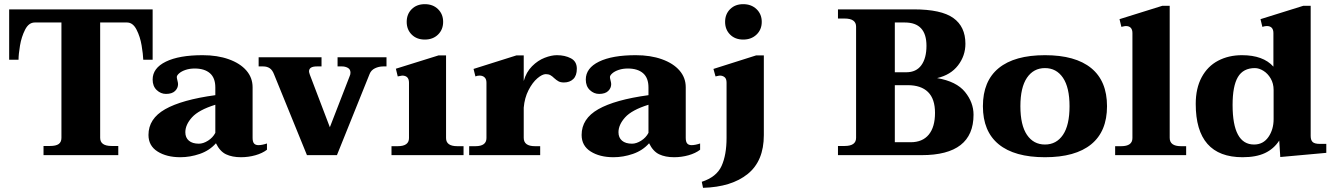

<svg xmlns="http://www.w3.org/2000/svg" viewBox="-20 -745 6396 922"><path d="M189 -44H220Q249 -44 262 -53.5Q275 -63 275 -83V-637H147Q118 -637 100.5 -602.5Q83 -568 76 -526Q69 -484 69 -458H24V-700H713V-458H668Q667 -485 660 -527Q653 -569 635.5 -603Q618 -637 590 -637H461V-83Q461 -44 516 -44H548V0H189Z M693 -97Q693 -175 773 -220.5Q853 -266 1014 -288V-325Q1014 -371 988 -393.5Q962 -416 915 -416Q891 -416 871.5 -409.5Q852 -403 840.5 -393Q829 -383 829 -375Q829 -370 832 -358.5Q835 -347 835 -341Q835 -322 820.5 -308Q806 -294 777 -294Q752 -294 732.5 -312.5Q713 -331 713 -363Q713 -418 776.5 -449Q840 -480 953 -480Q1024 -480 1078.5 -460.5Q1133 -441 1163 -406.5Q1193 -372 1193 -326V-83Q1193 -64 1200 -56Q1207 -48 1221 -48Q1238 -48 1262 -56V-26Q1240 -9 1206.5 0.5Q1173 10 1137 10Q1095 10 1065.5 -4Q1036 -18 1017 -57Q986 -22 939.5 -6Q893 10 846 10Q780 10 736.5 -17.5Q693 -45 693 -97ZM1014 -107V-242Q934 -217 902 -181.5Q870 -146 870 -110Q870 -84 887 -69.5Q904 -55 935 -55Q956 -55 979 -69.5Q1002 -84 1014 -107Z M1296 -388Q1288 -409 1275 -417.5Q1262 -426 1244 -426H1222V-470H1524V-426H1501Q1464 -426 1464 -402Q1464 -398 1468 -386L1564 -134L1659 -379Q1663 -387 1663 -396Q1663 -412 1650.5 -419Q1638 -426 1623 -426H1601V-470H1836V-426H1820Q1799 -426 1780.5 -417Q1762 -408 1755 -390L1598 0H1454Z M1933 -640Q1933 -677 1957 -701Q1981 -725 2020 -725Q2059 -725 2083.5 -701Q2108 -677 2108 -640Q2108 -603 2083.5 -579Q2059 -555 2020 -555Q1981 -555 1957 -579Q1933 -603 1933 -640ZM1860 -43H1890Q1944 -43 1944 -82V-348Q1944 -382 1911 -382Q1909 -382 1890 -378L1881 -415L2086 -479H2122V-82Q2122 -43 2176 -43H2206V0H1860Z M2750 -415Q2750 -382 2733 -365.5Q2716 -349 2688 -349Q2672 -349 2662 -354.5Q2652 -360 2641 -370Q2632 -379 2623 -384Q2614 -389 2601 -389Q2584 -389 2560.5 -369Q2537 -349 2518 -312Q2499 -275 2495 -228V-83Q2495 -43 2549 -43H2574V0H2233V-43H2263Q2316 -43 2316 -82V-348Q2316 -365 2307 -373.5Q2298 -382 2283 -382Q2272 -382 2263 -378L2254 -414L2460 -479H2495V-356Q2507 -399 2535 -427Q2563 -455 2595.5 -467.5Q2628 -480 2654 -480Q2693 -480 2721.5 -465Q2750 -450 2750 -415Z M2773 -97Q2773 -175 2853 -220.5Q2933 -266 3094 -288V-325Q3094 -371 3068 -393.5Q3042 -416 2995 -416Q2971 -416 2951.5 -409.5Q2932 -403 2920.5 -393Q2909 -383 2909 -375Q2909 -370 2912 -358.5Q2915 -347 2915 -341Q2915 -322 2900.5 -308Q2886 -294 2857 -294Q2832 -294 2812.5 -312.5Q2793 -331 2793 -363Q2793 -418 2856.5 -449Q2920 -480 3033 -480Q3104 -480 3158.5 -460.5Q3213 -441 3243 -406.5Q3273 -372 3273 -326V-83Q3273 -64 3280 -56Q3287 -48 3301 -48Q3318 -48 3342 -56V-26Q3320 -9 3286.5 0.5Q3253 10 3217 10Q3175 10 3145.5 -4Q3116 -18 3097 -57Q3066 -22 3019.5 -6Q2973 10 2926 10Q2860 10 2816.5 -17.5Q2773 -45 2773 -97ZM3094 -107V-242Q3014 -217 2982 -181.5Q2950 -146 2950 -110Q2950 -84 2967 -69.5Q2984 -55 3015 -55Q3036 -55 3059 -69.5Q3082 -84 3094 -107Z M3462 -640Q3462 -677 3486 -701Q3510 -725 3549 -725Q3588 -725 3613 -701Q3638 -677 3638 -640Q3638 -603 3613 -579Q3588 -555 3549 -555Q3510 -555 3486 -579Q3462 -603 3462 -640ZM3350 128Q3421 105 3445 52Q3469 -1 3469 -83V-348Q3469 -367 3459.5 -374.5Q3450 -382 3437 -382Q3433 -382 3416 -378L3406 -414L3611 -479H3648V-96Q3648 28 3570.5 90.5Q3493 153 3356 157Z M4004 -44H4036Q4091 -44 4091 -83V-617Q4091 -656 4036 -656H4004V-700H4368Q4500 -700 4558 -658.5Q4616 -617 4616 -535Q4616 -477 4580.5 -431Q4545 -385 4480 -370Q4573 -354 4614 -303.5Q4655 -253 4655 -194Q4655 0 4406 0H4004ZM4332 -398Q4380 -398 4404.5 -432Q4429 -466 4429 -525Q4429 -637 4325 -637H4277V-398ZM4353 -62Q4410 -62 4440 -98.5Q4470 -135 4470 -203Q4470 -270 4436.5 -303Q4403 -336 4339 -336H4277V-62Z M4700 -235Q4700 -356 4776 -418Q4852 -480 4998 -480Q5144 -480 5220 -418Q5296 -356 5296 -235Q5296 -114 5220 -52Q5144 10 4998 10Q4852 10 4776 -52Q4700 -114 4700 -235ZM5116 -235Q5116 -325 5084.5 -371.5Q5053 -418 4998 -418Q4943 -418 4911.5 -371.5Q4880 -325 4880 -235Q4880 -144 4911.5 -97.5Q4943 -51 4998 -51Q5053 -51 5084.5 -97.5Q5116 -144 5116 -235Z M5335 -43H5364Q5418 -43 5418 -82V-586Q5418 -620 5386 -620Q5382 -620 5365 -616L5356 -653L5561 -717H5597V-83Q5597 -43 5651 -43H5676V0H5335Z M5722 -246Q5722 -321 5750.5 -374Q5779 -427 5829.5 -453.5Q5880 -480 5944 -480Q6046 -480 6095 -425V-586Q6095 -620 6063 -620Q6055 -620 6042 -616L6033 -653L6238 -717H6274V-92Q6274 -72 6283.5 -63Q6293 -54 6319 -54H6349V-11L6128 9L6123 -70Q6097 -30 6054.5 -10Q6012 10 5947 10Q5722 10 5722 -246ZM6096 -173V-313Q6096 -344 6082 -368Q6068 -392 6047 -405Q6026 -418 6006 -418Q5950 -418 5924.5 -375Q5899 -332 5899 -241Q5899 -51 6002 -51Q6046 -51 6071 -87Q6096 -123 6096 -173Z"/></svg>

Font: Taviraj Bold
Style: Regular
Weight: 700
Designer: Katatrad Team
Foundry: CadsonDemak
Version: Version 1.030